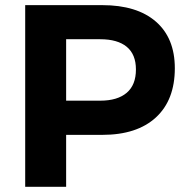

<svg xmlns="http://www.w3.org/2000/svg" viewBox="-20 -720 718 740"><path d="M77.1 0V-700.2H374Q507.8 -700.2 580.8 -636.7Q653.8 -573.2 653.8 -457Q653.8 -334.5 580.8 -267.3Q507.8 -200.2 374 -200.2H234.9V0ZM234.9 -332H366.2Q432.6 -332 468.3 -362.3Q503.9 -392.6 503.9 -452.1Q503.9 -510.3 468.5 -539.6Q433.1 -568.8 366.2 -568.8H234.9Z"/></svg>

Font: Montserrat Semi Bold
Style: Regular
Weight: 600
Designer: Julieta Ulanovsky
Foundry: Julieta Ulanovsky
Version: Version 3.001;PS 003.001;hotconv 1.0.70;makeotf.lib2.5.58329